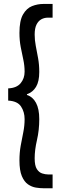

<svg xmlns="http://www.w3.org/2000/svg" viewBox="-20 -832 339 998"><path d="M205.6 146.5Q188 146.5 166.5 143.1Q145 139.6 125.5 126.2Q106 112.8 93.5 83.3Q81.1 53.7 81.1 2Q81.1 -38.6 87.6 -74.7Q94.2 -110.8 101.1 -144.8Q107.9 -178.7 107.9 -212.9Q107.9 -250 89.4 -278.3Q70.8 -306.6 22.5 -309.1V-372.6Q66.4 -374.5 87.2 -399.4Q107.9 -424.3 107.9 -459Q107.9 -490.7 101.1 -522.2Q94.2 -553.7 87.6 -587.9Q81.1 -622.1 81.1 -661.1Q81.1 -724.6 99.6 -756.8Q118.2 -789.1 146.7 -800.3Q175.3 -811.5 205.6 -811.5H253.4V-740.2H229Q210.4 -740.2 194.8 -731.7Q179.2 -723.1 169.7 -704.1Q160.2 -685.1 160.2 -651.9Q160.2 -623.5 166 -593.3Q171.9 -563 178 -529.5Q184.1 -496.1 184.1 -458Q184.1 -408.2 167.2 -380.4Q150.4 -352.5 120.1 -342.3V-338.4Q150.4 -328.6 167.2 -297.4Q184.1 -266.1 184.1 -212.9Q184.1 -155.3 172.1 -103.8Q160.2 -52.2 160.2 -9.3Q160.2 29.3 171.6 46.9Q183.1 64.5 199.5 69.6Q215.8 74.7 229 74.7H253.4V146.5Z"/></svg>

Font: Reddit Sans Condensed Medium
Style: Regular
Weight: 500
Designer: Stephen Hutchings
Foundry: Reddit
Version: Version 1.014